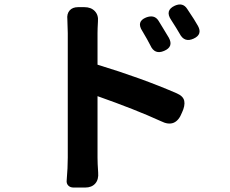

<svg xmlns="http://www.w3.org/2000/svg" viewBox="-20 -799 1040 870"><path d="M793.9 -646.5Q781.2 -668.9 755.9 -708Q725.6 -752 772.5 -773.4Q808.6 -789.1 828.1 -758.8Q864.3 -705.1 877 -681.6Q898.4 -642.6 857.4 -624Q815.4 -604.5 793.9 -646.5ZM661.1 -593.8Q648.4 -619.1 625 -658.2Q596.7 -701.2 641.6 -719.7Q679.7 -734.4 698.2 -705.1Q701.2 -699.2 718.8 -671.4Q736.3 -643.6 745.1 -627.9Q767.6 -586.9 723.6 -568.4Q680.7 -549.8 661.1 -593.8ZM366.2 50.8H313.5Q297.9 50.8 289.1 41.5Q280.3 32.2 282.2 17.6Q287.1 -39.1 287.1 -85V-649.4Q287.1 -666 285.2 -710.9Q282.2 -736.3 295.4 -751.5Q308.6 -766.6 334 -766.6H362.3Q392.6 -766.6 409.7 -748.5Q426.8 -730.5 423.8 -701.2Q421.9 -668 421.9 -649.4V-505.9Q624 -444.3 781.2 -376Q810.5 -363.3 814.9 -341.8Q819.3 -320.3 804.7 -289.1Q776.4 -215.8 709 -250Q593.8 -302.7 421.9 -363.3V-85Q421.9 -58.6 424.8 -17.6Q427.7 14.6 411.6 32.7Q395.5 50.8 366.2 50.8Z"/></svg>

Font: GenSenMaruGothic TW TTF Bold
Style: Regular
Weight: 700
Version: Version 1.301